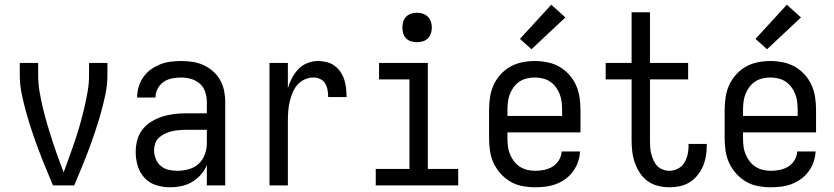

<svg xmlns="http://www.w3.org/2000/svg" viewBox="-20 -787 3540 815"><path d="M205 0Q189 -38 173.5 -75.5Q158 -113 143.5 -151.5Q129 -190 116 -229Q103 -268 92 -307Q81 -346 72.5 -386.5Q64 -427 64 -468V-520H142V-468Q142 -432 148 -397Q154 -362 162.5 -327Q171 -292 181 -258Q191 -224 202 -190Q213 -156 225 -122.5Q237 -89 250 -56L253 -63Q265 -96 277 -129Q289 -162 300 -195Q311 -228 320.5 -262Q330 -296 338 -330Q346 -364 352 -398.5Q358 -433 358 -468V-520H436V-468Q436 -427 427.5 -386.5Q419 -346 408 -307Q397 -268 384 -229Q371 -190 356.5 -151.5Q342 -113 326.5 -75.5Q311 -38 295 0Z M702 8Q672 8 643 -1Q614 -10 593.5 -32Q573 -54 564.5 -83Q556 -112 556 -141Q556 -167 562.5 -192Q569 -217 584.5 -237Q600 -257 622 -270.5Q644 -284 668.5 -292Q693 -300 718 -303Q743 -306 769 -306H858V-355Q858 -376 851 -397Q844 -418 828 -432Q812 -446 791 -452Q770 -458 749 -458Q729 -458 709.5 -454Q690 -450 674 -439Q658 -428 649 -410Q640 -392 640 -373Q640 -373 640 -373Q640 -373 640 -373Q640 -373 640 -373Q640 -373 640 -373Q640 -373 640 -373Q640 -373 640 -373H562Q562 -373 562 -373Q562 -373 562 -373Q562 -396 568.5 -418Q575 -440 588 -459Q601 -478 619.5 -491.5Q638 -505 659 -513.5Q680 -522 703 -525Q726 -528 749 -528Q773 -528 797 -524.5Q821 -521 843 -511Q865 -501 883.5 -485Q902 -469 914 -448Q926 -427 931 -403Q936 -379 936 -355V0H858V-86Q849 -64 832.5 -45.5Q816 -27 795 -14.5Q774 -2 750 3Q726 8 702 8ZM732 -62Q756 -62 780.5 -68.5Q805 -75 823 -91.5Q841 -108 849.5 -131.5Q858 -155 858 -180V-236H769Q754 -236 738.5 -234.5Q723 -233 708.5 -229.5Q694 -226 680 -219.5Q666 -213 655 -203Q644 -193 639 -178.5Q634 -164 634 -149Q634 -131 641 -113Q648 -95 662 -83Q676 -71 694.5 -66.5Q713 -62 732 -62Z M1124 0V-520H1202V-412Q1208 -434 1219 -455Q1230 -476 1246 -493Q1262 -510 1284 -519Q1306 -528 1329 -528Q1348 -528 1366.5 -523.5Q1385 -519 1400 -508Q1415 -497 1425.5 -481.5Q1436 -466 1441.5 -448.5Q1447 -431 1449 -412.5Q1451 -394 1451 -375H1373Q1373 -390 1370.5 -404.5Q1368 -419 1360.5 -432Q1353 -445 1339.5 -451.5Q1326 -458 1311 -458Q1291 -458 1272.5 -449.5Q1254 -441 1241.5 -426Q1229 -411 1221.5 -392.5Q1214 -374 1209.5 -354.5Q1205 -335 1203.5 -315Q1202 -295 1202 -276V0Z M1575 0V-70H1718V-450H1589V-520H1796V-70H1925V0ZM1750 -608Q1737 -608 1725 -611.5Q1713 -615 1704 -624Q1695 -633 1691.5 -645Q1688 -657 1688 -670Q1688 -683 1691.5 -695Q1695 -707 1704 -716Q1713 -725 1725 -729Q1737 -733 1750 -733Q1763 -733 1775 -729Q1787 -725 1796 -716Q1805 -707 1809 -695Q1813 -683 1813 -670Q1813 -657 1809 -645Q1805 -633 1796 -624Q1787 -615 1775 -611.5Q1763 -608 1750 -608Z M2252 8Q2225 8 2198 3Q2171 -2 2147.5 -15.5Q2124 -29 2105.5 -49.5Q2087 -70 2075.5 -94.5Q2064 -119 2060 -146Q2056 -173 2056 -200V-320Q2056 -347 2060 -374Q2064 -401 2075 -425.5Q2086 -450 2104.5 -470.5Q2123 -491 2146 -504Q2169 -517 2196 -522.5Q2223 -528 2250 -528Q2277 -528 2304 -522.5Q2331 -517 2354 -504Q2377 -491 2395.5 -470.5Q2414 -450 2425 -425.5Q2436 -401 2440 -374Q2444 -347 2444 -320V-225H2134V-200Q2134 -183 2136 -166Q2138 -149 2144.5 -133Q2151 -117 2161.5 -103Q2172 -89 2186.5 -79.5Q2201 -70 2218 -66Q2235 -62 2252 -62Q2271 -62 2290.5 -66Q2310 -70 2326 -80Q2342 -90 2352.5 -107Q2363 -124 2364 -144H2442Q2441 -121 2433.5 -99.5Q2426 -78 2412.5 -59.5Q2399 -41 2380.5 -27.5Q2362 -14 2341 -6Q2320 2 2297 5Q2274 8 2252 8ZM2366 -295V-320Q2366 -337 2364 -354Q2362 -371 2356 -387Q2350 -403 2339.5 -417Q2329 -431 2315 -440.5Q2301 -450 2284 -454Q2267 -458 2250 -458Q2233 -458 2216 -454Q2199 -450 2185 -440.5Q2171 -431 2160.5 -417Q2150 -403 2144 -387Q2138 -371 2136 -354Q2134 -337 2134 -320V-295ZM2236 -578 2187 -622 2320 -767 2380 -713Z M2821 8Q2797 8 2773 2Q2749 -4 2729.5 -18Q2710 -32 2696.5 -52.5Q2683 -73 2675 -95.5Q2667 -118 2664 -142Q2661 -166 2661 -190V-450H2551V-520H2661V-735H2739V-520H2901V-450H2739V-190Q2739 -176 2740 -161.5Q2741 -147 2744.5 -133.5Q2748 -120 2754 -106.5Q2760 -93 2769.5 -83Q2779 -73 2793 -67.5Q2807 -62 2821 -62Q2840 -62 2857.5 -71Q2875 -80 2885 -96.5Q2895 -113 2899 -132Q2903 -151 2903 -170Q2903 -171 2902.5 -173Q2902 -175 2902 -176H2980Q2980 -174 2980 -171.5Q2980 -169 2980 -166Q2980 -144 2976 -122Q2972 -100 2963 -79.5Q2954 -59 2939.5 -41.5Q2925 -24 2906 -12.5Q2887 -1 2865 3.5Q2843 8 2821 8Z M3252 8Q3225 8 3198 3Q3171 -2 3147.5 -15.5Q3124 -29 3105.5 -49.5Q3087 -70 3075.5 -94.5Q3064 -119 3060 -146Q3056 -173 3056 -200V-320Q3056 -347 3060 -374Q3064 -401 3075 -425.5Q3086 -450 3104.5 -470.5Q3123 -491 3146 -504Q3169 -517 3196 -522.5Q3223 -528 3250 -528Q3277 -528 3304 -522.5Q3331 -517 3354 -504Q3377 -491 3395.5 -470.5Q3414 -450 3425 -425.5Q3436 -401 3440 -374Q3444 -347 3444 -320V-225H3134V-200Q3134 -183 3136 -166Q3138 -149 3144.5 -133Q3151 -117 3161.5 -103Q3172 -89 3186.5 -79.5Q3201 -70 3218 -66Q3235 -62 3252 -62Q3271 -62 3290.5 -66Q3310 -70 3326 -80Q3342 -90 3352.5 -107Q3363 -124 3364 -144H3442Q3441 -121 3433.5 -99.5Q3426 -78 3412.5 -59.5Q3399 -41 3380.5 -27.5Q3362 -14 3341 -6Q3320 2 3297 5Q3274 8 3252 8ZM3366 -295V-320Q3366 -337 3364 -354Q3362 -371 3356 -387Q3350 -403 3339.5 -417Q3329 -431 3315 -440.5Q3301 -450 3284 -454Q3267 -458 3250 -458Q3233 -458 3216 -454Q3199 -450 3185 -440.5Q3171 -431 3160.5 -417Q3150 -403 3144 -387Q3138 -371 3136 -354Q3134 -337 3134 -320V-295ZM3236 -578 3187 -622 3320 -767 3380 -713Z"/></svg>

Font: Zed Mono
Style: Regular
Weight: 400
Monospace: yes
Designer: Belleve Invis
Foundry: Belleve Invis
Version: Version 1.0.0; ttfautohint (v1.8.4)